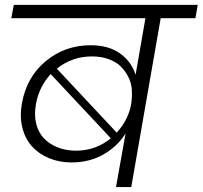

<svg xmlns="http://www.w3.org/2000/svg" viewBox="-20 -760 823 780"><path d="M451.2 0 490.2 -217.8Q457.5 -165.5 400.6 -132.8Q343.8 -100.1 271 -100.1Q221.2 -100.1 179.7 -117.2Q138.2 -134.3 110.4 -164.8Q82.5 -195.3 71 -240.5Q59.6 -285.6 68.8 -338.9Q87.9 -447.3 166 -511.7Q244.1 -576.2 348.1 -576.2Q421.9 -576.2 468.3 -542.5Q514.6 -508.8 530.8 -456.1L570.8 -686H25.9L36.1 -740.2H783.2L773.9 -686H632.8L513.2 0ZM354 -530.8Q272.9 -530.8 210.9 -481L454.1 -221.2Q502 -273.4 513.2 -338.9Q517.1 -366.7 515.6 -394Q514.2 -421.4 502 -446Q489.7 -470.7 471.2 -489.5Q452.6 -508.3 422.1 -519.5Q391.6 -530.8 354 -530.8ZM289.1 -147.9Q369.1 -147.9 430.2 -198.2L186 -459Q138.7 -407.7 126 -336.9Q118.2 -293 127.2 -256.8Q136.2 -220.7 159.2 -197.3Q182.1 -173.8 215.3 -160.9Q248.5 -147.9 289.1 -147.9Z"/></svg>

Font: SVN-Poppins Light
Style: Italic
Weight: 300
Italic angle: -10°
Designer: Ninad Kale (Devanagari), Jonny Pinhorn (Latin)
Foundry: Indian Type Foundry
Version: Version 3.002 2017